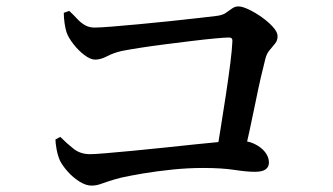

<svg xmlns="http://www.w3.org/2000/svg" viewBox="-20 -656 1040 599"><path d="M653 -161Q660 -204 668.5 -256.5Q677 -309 685 -362Q693 -415 698.5 -458.5Q704 -502 705 -527Q706 -539 695 -539Q682 -539 650 -536Q618 -533 577 -528Q536 -523 493 -517.5Q450 -512 415 -506.5Q380 -501 360 -497Q334 -491 314 -480.5Q294 -470 277 -470Q262 -470 243 -484.5Q224 -499 209 -518.5Q194 -538 188 -554Q184 -566 181.5 -583.5Q179 -601 179 -616L196 -622Q210 -609 221 -597Q232 -585 245 -577.5Q258 -570 275 -570Q291 -570 328.5 -573Q366 -576 414 -580.5Q462 -585 510 -590Q558 -595 597 -599.5Q636 -604 653 -606Q673 -608 684 -615.5Q695 -623 704 -629.5Q713 -636 724 -636Q736 -636 756 -626.5Q776 -617 796.5 -602.5Q817 -588 831.5 -572Q846 -556 846 -543Q846 -530 838.5 -520.5Q831 -511 821.5 -500Q812 -489 808 -473Q802 -450 794 -415.5Q786 -381 777.5 -338.5Q769 -296 759 -250.5Q749 -205 739 -161ZM265 -77Q248 -77 228 -89.5Q208 -102 191.5 -120.5Q175 -139 167 -155Q160 -171 156.5 -190.5Q153 -210 153 -221L168 -229Q189 -208 210 -191.5Q231 -175 261 -175Q275 -175 310 -178Q345 -181 393 -185.5Q441 -190 493 -195.5Q545 -201 592.5 -206Q640 -211 674 -214Q708 -217 720 -217Q751 -218 773 -207.5Q795 -197 807 -181.5Q819 -166 819 -149Q819 -135 808.5 -127.5Q798 -120 775 -120Q750 -120 711 -126Q672 -132 613 -132Q567 -132 518 -127Q469 -122 427.5 -115Q386 -108 359 -102Q335 -96 319 -90.5Q303 -85 291 -81Q279 -77 265 -77Z"/></svg>

Font: Noto Serif KR SemiBold
Style: Regular
Weight: 600
Designer: Ryoko NISHIZUKA 西塚涼子 (kana & ideographs); Frank Grießhammer (Latin, Greek & Cyrillic); Wenlong ZHANG 张文龙 (bopomofo); San
Foundry: Adobe
Version: Version 2.003-H1;hotconv 1.1.1;makeotfexe 2.6.0